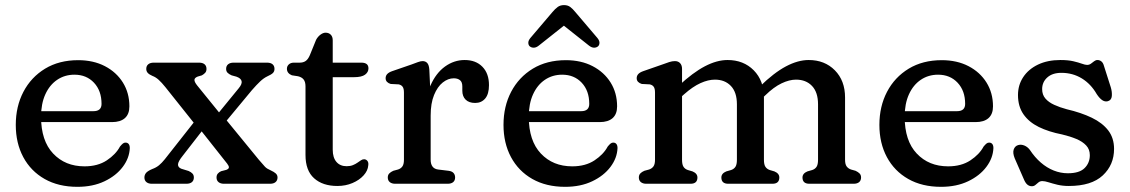

<svg xmlns="http://www.w3.org/2000/svg" viewBox="-20 -714 4389 746"><path d="M482.7 -300.8Q482.7 -270.6 465.3 -255.1Q447.9 -239.6 415.1 -239.6H102.7V-282H342.9Q374.5 -282 374.5 -310.4Q374.5 -361.4 345.2 -392.6Q315.9 -423.8 269.3 -423.8Q231.5 -423.8 202.1 -403.9Q172.7 -384 156.1 -347.4Q139.5 -310.8 139.5 -260.4Q139.5 -167 186.5 -117.4Q233.4 -67.7 308.3 -67.7Q359.8 -67.7 394.9 -90.9Q429.9 -114.1 446.1 -144.5Q452.8 -152.7 457.7 -156.5Q462.5 -160.3 468.5 -159.9Q475.7 -159.7 480 -154.4Q484.3 -149 484.3 -138.7Q482.8 -99.9 457 -65.6Q431.2 -31.2 386.1 -9.7Q340.9 11.9 280.8 11.9Q207.2 11.9 153.4 -18.6Q99.6 -49.2 70.4 -103.6Q41.3 -158 41.3 -228.8Q41.3 -300.5 71 -357.3Q100.8 -414.1 155.2 -447.2Q209.7 -480.2 283.7 -480.2Q342.7 -480.2 387.5 -457Q432.3 -433.7 457.5 -393.3Q482.7 -352.8 482.7 -300.8Z M745.4 -254.1 779 -223.4 690.5 -109.5Q671.8 -86.4 671.6 -75Q671.3 -63.6 684.7 -58.3L713 -49.6Q722.4 -45.4 727.8 -39.6Q733.2 -33.8 733.2 -24.4Q733.2 -12.8 725.7 -6.4Q718.1 0 704.2 0H570.1Q556.7 0 548.9 -6.4Q541.1 -12.8 541.1 -24.4Q541.1 -34 547.1 -41.7Q553.2 -49.4 571.2 -57.1Q586.9 -62.8 597.9 -71.9Q608.8 -80.9 620.1 -95Q631.3 -109 646.9 -129ZM746 -382.1 844.8 -260.3 854.5 -253.6 985.5 -93.6Q1002.2 -73.7 1009.7 -66Q1017.1 -58.3 1031.2 -52.4Q1045.4 -45.9 1051.9 -39.7Q1058.3 -33.5 1058.3 -24.4Q1058.3 -13.1 1050.8 -6.6Q1043.2 0 1029.3 0H850.3Q836.9 0 829.1 -6.4Q821.3 -12.8 821.3 -24.4Q821.3 -33.6 826.2 -39.4Q831.1 -45.2 839.1 -48.8L859.2 -54Q868.9 -57.7 869.3 -63.4Q869.8 -69.1 862.5 -78.4L752.9 -217L743 -224.3L622.6 -375.4Q608.2 -393.3 596.7 -403.7Q585.3 -414.2 572.2 -419.1Q559.9 -424.4 554.1 -430.7Q548.3 -437.1 548.3 -446.2Q548.3 -458 556.1 -464.3Q563.9 -470.6 577.3 -470.6H753.3Q767.2 -470.6 774.8 -464.3Q782.3 -458 782.3 -446.2Q782.3 -437 777.4 -431.4Q772.5 -425.8 764.3 -421.2L747.9 -416.4Q735.3 -411.3 735.5 -403.2Q735.6 -395.2 746 -382.1ZM831.3 -210.1 799.3 -238.7 907.7 -371.3Q921.4 -387.8 918.7 -398.9Q915.9 -410.1 898.4 -416.2L880 -421.2Q869.6 -425.8 864.1 -431.4Q858.6 -437 858.6 -446.2Q858.6 -458 866.4 -464.3Q874.2 -470.6 887.6 -470.6H1017.5Q1031.4 -470.6 1039 -464.3Q1046.5 -458 1046.5 -446.2Q1046.5 -436.4 1040.2 -430.2Q1033.8 -424 1018.6 -417.3Q1004.4 -410.5 990.7 -397.5Q976.9 -384.5 958.5 -363.4Z M1138 -417.7 1114.2 -421.4Q1105.3 -424.8 1100 -431.2Q1094.8 -437.7 1094.8 -446.9Q1094.8 -457 1102.2 -463.8Q1109.7 -470.6 1121.9 -470.6H1144.8Q1158.4 -470.6 1167.6 -477Q1176.8 -483.3 1183.7 -499.2L1208.2 -559.4Q1214.7 -571.5 1225.1 -579.3Q1235.4 -587 1245 -587Q1257.3 -587 1265.1 -579.3Q1272.8 -571.5 1272.8 -557.4V-132.2Q1272.8 -101.6 1287.2 -84.9Q1301.6 -68.2 1326.8 -68.2Q1340.6 -68.2 1350.9 -72.3Q1361.2 -76.4 1369 -82Q1376.7 -87.6 1383.1 -91.6Q1389.5 -95.6 1395.2 -95.2Q1402.6 -95 1407.6 -88.7Q1412.6 -82.3 1410.8 -71.2Q1409.3 -50.9 1392.8 -32.6Q1376.3 -14.2 1349.5 -2.8Q1322.7 8.6 1290.8 8.6Q1233.8 8.6 1200.4 -21.4Q1167 -51.3 1167 -111.8V-377.9Q1167 -395.9 1159.8 -405Q1152.7 -414.2 1138 -417.7ZM1223.2 -414.1V-470.6H1383.8Q1397.4 -470.6 1404.5 -465.2Q1411.6 -459.7 1411.6 -448.3Q1411.6 -433.6 1398.3 -423.8Q1385 -414.1 1355.2 -414.1Z M1631.2 -264Q1631.2 -333.3 1652.6 -381.8Q1674 -430.3 1709.2 -455.6Q1744.3 -480.8 1785.3 -480.8Q1828.9 -480.8 1854.4 -454.6Q1879.9 -428.4 1879.9 -383.2Q1879.9 -348.8 1865.3 -331.4Q1850.6 -314 1826.3 -314Q1802.3 -314 1789.3 -326.7Q1776.3 -339.5 1776.3 -361.6V-378Q1776.3 -395.3 1767.2 -402.5Q1758 -409.8 1743.2 -409.8Q1720.9 -409.8 1700.3 -393.5Q1679.7 -377.2 1666.5 -344.9Q1653.3 -312.7 1653.3 -265.2ZM1648.1 -444.2 1653.3 -332.4V-93.4Q1653.3 -76.5 1660.5 -66.9Q1667.6 -57.3 1681.9 -55.4L1722.9 -50.4Q1735.9 -48.8 1742.1 -41.9Q1748.3 -35 1748.3 -24.4Q1748.3 -12.8 1740.8 -6.4Q1733.2 0 1719.3 0H1515.7Q1502.3 0 1494.5 -6.4Q1486.7 -12.8 1486.7 -24.4Q1486.7 -34 1492.3 -39.9Q1497.9 -45.8 1508.1 -50.4L1526.5 -55.4Q1537.4 -58.9 1543.4 -67.3Q1549.5 -75.7 1549.5 -93.4V-354.2Q1549.5 -370.4 1544.1 -377.3Q1538.8 -384.2 1528.9 -386.2L1497.9 -387.8Q1489 -390.4 1483.6 -396Q1478.3 -401.6 1478.3 -410.2Q1478.3 -419.6 1484.6 -426.4Q1491 -433.2 1503.9 -437.6L1579.3 -463.6Q1592.6 -468.5 1603.6 -472.6Q1614.6 -476.6 1621.9 -476.6Q1633.3 -476.6 1640 -469.2Q1646.7 -461.8 1648.1 -444.2Z M2377.7 -300.8Q2377.7 -270.6 2360.3 -255.1Q2342.9 -239.6 2310.1 -239.6H1997.7V-282H2237.9Q2269.5 -282 2269.5 -310.4Q2269.5 -361.4 2240.2 -392.6Q2210.9 -423.8 2164.3 -423.8Q2126.5 -423.8 2097.1 -403.9Q2067.7 -384 2051.1 -347.4Q2034.5 -310.8 2034.5 -260.4Q2034.5 -167 2081.5 -117.4Q2128.4 -67.7 2203.3 -67.7Q2254.8 -67.7 2289.9 -90.9Q2324.9 -114.1 2341.1 -144.5Q2347.8 -152.7 2352.7 -156.5Q2357.5 -160.3 2363.5 -159.9Q2370.7 -159.7 2375 -154.4Q2379.3 -149 2379.3 -138.7Q2377.8 -99.9 2352 -65.6Q2326.2 -31.2 2281.1 -9.7Q2235.9 11.9 2175.8 11.9Q2102.2 11.9 2048.4 -18.6Q1994.6 -49.2 1965.4 -103.6Q1936.3 -158 1936.3 -228.8Q1936.3 -300.5 1966 -357.3Q1995.8 -414.1 2050.2 -447.2Q2104.7 -480.2 2178.7 -480.2Q2237.7 -480.2 2282.5 -457Q2327.3 -433.7 2352.5 -393.3Q2377.7 -352.8 2377.7 -300.8ZM2190.9 -630H2151L2268.5 -536.8Q2278.5 -529 2287.7 -528.7Q2296.8 -528.5 2303.5 -533.9Q2308.8 -538.5 2309.2 -547.3Q2309.5 -556.1 2301.4 -566.1L2215.8 -666.7Q2205.2 -679.8 2195.5 -687Q2185.7 -694.2 2171.4 -694.2Q2157.1 -694.2 2147 -687Q2137 -679.8 2126.1 -666.7L2040.5 -566.1Q2032.4 -556.1 2032.7 -547.3Q2033.1 -538.5 2038.4 -533.9Q2045.1 -528.5 2054.3 -528.7Q2063.6 -529 2073.4 -536.8Z M2630 -446.6V-93.4Q2630 -74.5 2635.8 -65.8Q2641.5 -57.1 2652.6 -53.4L2670.8 -48Q2689.8 -40 2689.8 -24.4Q2689.8 0 2662.8 0H2491.2Q2477.8 0 2470 -6.4Q2462.2 -12.8 2462.2 -24.4Q2462.2 -34 2467.8 -40Q2473.4 -46 2483.6 -50.4L2502 -55.4Q2512.9 -59.1 2518.9 -67.4Q2525 -75.7 2525 -93.4V-354.2Q2525 -370.4 2519.6 -377.3Q2514.3 -384.2 2504.4 -386.2L2473.4 -387.8Q2464.5 -390.6 2459.1 -396.1Q2453.8 -401.6 2453.8 -410.2Q2453.8 -419.6 2460.1 -426.4Q2466.5 -433.2 2479.4 -437.6L2554 -463.6Q2568.7 -469.1 2580.4 -472.9Q2592.1 -476.6 2602.2 -476.6Q2615.2 -476.6 2622.6 -468.5Q2630 -460.4 2630 -446.6ZM2615.2 -327.4 2589.8 -355.8 2617 -380.8Q2672.3 -432.2 2718.8 -456.5Q2765.2 -480.8 2806.9 -480.8Q2869 -480.8 2908.6 -440.8Q2948.2 -400.7 2948.2 -335.2V-93.4Q2948.2 -74.5 2954 -65.9Q2959.7 -57.3 2970.8 -53.4L2989 -48Q3008 -40 3008 -24.4Q3008 0 2981 0H2809.8Q2782.8 0 2782.8 -24.4Q2782.8 -40 2801.8 -48L2820.6 -53.4Q2831.7 -57.1 2837.4 -65.8Q2843.2 -74.5 2843.2 -93.4V-308.8Q2843.2 -355.6 2819.8 -380.1Q2796.4 -404.6 2757.7 -404.6Q2731.7 -404.6 2701.8 -391.1Q2671.8 -377.6 2638.2 -347.8ZM2938.2 -329.2 2912.8 -358.8 2932.2 -377.8Q2986.9 -431.3 3033.7 -456.1Q3080.4 -480.8 3122.1 -480.8Q3184.2 -480.8 3223.8 -440.8Q3263.4 -400.7 3263.4 -335.2V-93.4Q3263.4 -75.7 3269.6 -67.4Q3275.7 -59.1 3286.4 -55.4L3304.2 -50.4Q3314.4 -45.6 3320 -39.8Q3325.6 -34 3325.6 -24.4Q3325.6 -12.8 3318.1 -6.4Q3310.5 0 3296.6 0H3125Q3098 0 3098 -24.4Q3098 -40 3117 -48L3135.8 -53.4Q3146.9 -57.1 3152.6 -65.8Q3158.4 -74.5 3158.4 -93.4V-308.8Q3158.4 -355.6 3135 -380.1Q3111.6 -404.6 3072.9 -404.6Q3046.9 -404.6 3016.7 -390.2Q2986.4 -375.8 2953.4 -343.6Z M3838.2 -300.8Q3838.2 -270.6 3820.8 -255.1Q3803.4 -239.6 3770.6 -239.6H3458.2V-282H3698.4Q3730 -282 3730 -310.4Q3730 -361.4 3700.7 -392.6Q3671.4 -423.8 3624.8 -423.8Q3587 -423.8 3557.6 -403.9Q3528.2 -384 3511.6 -347.4Q3495 -310.8 3495 -260.4Q3495 -167 3542 -117.4Q3588.9 -67.7 3663.8 -67.7Q3715.3 -67.7 3750.4 -90.9Q3785.4 -114.1 3801.6 -144.5Q3808.3 -152.7 3813.2 -156.5Q3818 -160.3 3824 -159.9Q3831.2 -159.7 3835.5 -154.4Q3839.8 -149 3839.8 -138.7Q3838.3 -99.9 3812.5 -65.6Q3786.7 -31.2 3741.6 -9.7Q3696.4 11.9 3636.3 11.9Q3562.7 11.9 3508.9 -18.6Q3455.1 -49.2 3425.9 -103.6Q3396.8 -158 3396.8 -228.8Q3396.8 -300.5 3426.5 -357.3Q3456.3 -414.1 3510.7 -447.2Q3565.2 -480.2 3639.2 -480.2Q3698.2 -480.2 3743 -457Q3787.8 -433.7 3813 -393.3Q3838.2 -352.8 3838.2 -300.8Z M4103.9 -431Q4069.1 -431 4049.2 -413.1Q4029.2 -395.2 4029.2 -367.8Q4029.2 -345.7 4041.9 -331.1Q4054.5 -316.5 4076.1 -306.7Q4097.6 -296.8 4124.9 -289.5Q4180.7 -276.5 4222 -256.6Q4263.3 -236.7 4286 -207.2Q4308.6 -177.6 4308.6 -135.4Q4308.6 -73.4 4264.7 -32.4Q4220.8 8.6 4132.8 8.6Q4108.8 8.6 4089.1 3.9Q4069.3 -0.9 4054.6 -5.6Q4039.8 -10.4 4030 -10.4Q4021.1 -10.4 4015 -5.4Q4008.9 -0.4 4003.1 4.6Q3997.3 9.6 3989 9.6Q3979.2 9.6 3971.5 3.1Q3963.8 -3.5 3958 -17.8L3922.6 -98.8Q3914.2 -119.5 3918.6 -132.9Q3923.1 -146.3 3935.6 -150.2Q3947.3 -153.8 3960 -148.6Q3972.7 -143.4 3981.6 -131.4Q4000.6 -102.6 4024.1 -82.3Q4047.6 -62 4074.3 -51.4Q4101 -40.8 4129.2 -40.8Q4173.9 -40.8 4194.1 -60.9Q4214.4 -80.9 4214.4 -111.2Q4214.4 -133.7 4200.3 -148.8Q4186.2 -164 4161.8 -174.2Q4137.3 -184.4 4106.8 -191.6Q4054.8 -201.7 4016.2 -220.6Q3977.7 -239.6 3956.5 -270.1Q3935.3 -300.7 3935.3 -344.8Q3935.3 -383.7 3955.7 -414.5Q3976.1 -445.3 4013.2 -463.1Q4050.3 -480.8 4100 -480.8Q4129.8 -480.8 4150.1 -476.1Q4170.3 -471.3 4183.3 -466.6Q4196.3 -461.8 4203.8 -461.8Q4212.2 -461.8 4218.7 -466.6Q4225.2 -471.3 4231.3 -476.1Q4237.3 -480.8 4244.2 -480.8Q4252.3 -480.8 4259.2 -475.5Q4266.1 -470.1 4269.4 -457.8L4296 -374.4Q4301.2 -357 4299.9 -340.8Q4298.6 -324.5 4283.8 -320.6Q4273.1 -317.9 4262.6 -324.9Q4252 -332 4241.2 -348.4Q4218.7 -387.7 4183.4 -409.3Q4148 -431 4103.9 -431Z"/></svg>

Font: Fraunces SuperSoft 9pt
Style: Regular
Weight: 900
Version: Version 1.000;[b76b70a41]